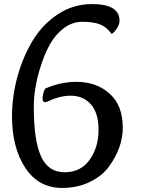

<svg xmlns="http://www.w3.org/2000/svg" viewBox="-20 -907 725 943"><path d="M204 -405Q189 -405 189 -421Q189 -449 202 -472Q278 -505 355 -505Q454 -505 518.5 -447Q583 -389 583 -280Q583 -183 516 -90Q483 -44 422.5 -14Q362 16 285 16Q169 16 104 -83Q39 -182 39 -336Q39 -432 65 -528Q91 -624 139 -705Q187 -786 263.5 -836.5Q340 -887 432 -887Q567 -887 567 -805Q567 -788 555.5 -769.5Q544 -751 529 -740Q502 -776 469 -788Q436 -800 385 -800Q334 -800 292.5 -768Q251 -736 224.5 -688Q198 -640 180 -582Q146 -476 146 -382Q146 -217 181.5 -139Q217 -61 297 -61Q377 -61 420.5 -122.5Q464 -184 464 -268Q464 -352 426.5 -394.5Q389 -437 327 -437Q276 -437 224 -413Q206 -405 204 -405Z"/></svg>

Font: Paprika
Style: Regular
Weight: 400
Designer: Eduardo Rodriguez Tunni
Foundry: Eduardo Rodriguez Tunni
Version: Version 1.001